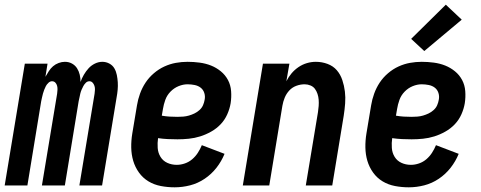

<svg xmlns="http://www.w3.org/2000/svg" viewBox="-34 -792 2054 820"><path d="M-14 0 72 -520H169L160 -464Q167 -476 174.5 -488Q182 -500 192.5 -509Q203 -518 216.5 -523Q230 -528 243 -528Q260 -528 273.5 -520.5Q287 -513 295 -500.5Q303 -488 306.5 -473Q310 -458 310 -442Q315 -457 324 -472.5Q333 -488 344.5 -500.5Q356 -513 371.5 -520.5Q387 -528 403 -528Q419 -528 433 -520.5Q447 -513 454.5 -500Q462 -487 465 -471.5Q468 -456 469 -440.5Q470 -425 468.5 -408.5Q467 -392 464 -376L402 0H305L370 -392Q371 -400 371.5 -408.5Q372 -417 369.5 -425Q367 -433 361.5 -439Q356 -445 348 -445Q339 -445 332.5 -438.5Q326 -432 322 -424.5Q318 -417 314.5 -409Q311 -401 309 -392.5Q307 -384 305.5 -376Q304 -368 302 -360L243 0H145L210 -392Q211 -400 211.5 -408.5Q212 -417 210 -425Q208 -433 202.5 -439Q197 -445 188 -445Q180 -445 173 -438.5Q166 -432 162 -424.5Q158 -417 155 -409Q152 -401 149.5 -392.5Q147 -384 145.5 -376Q144 -368 142 -360L83 0Z M712 8Q682 8 653 2.5Q624 -3 600 -17.5Q576 -32 559.5 -55Q543 -78 535 -105Q527 -132 526.5 -162Q526 -192 531 -222L551 -342Q555 -367 564 -392Q573 -417 587.5 -439Q602 -461 623 -479Q644 -497 668 -508Q692 -519 717 -523.5Q742 -528 767 -528Q793 -528 819 -524.5Q845 -521 867.5 -512Q890 -503 909 -487.5Q928 -472 939.5 -450.5Q951 -429 953 -403Q955 -377 951 -351Q947 -327 936.5 -303.5Q926 -280 908.5 -261.5Q891 -243 868 -230Q845 -217 821 -209.5Q797 -202 772.5 -199.5Q748 -197 724 -197Q703 -197 682.5 -198Q662 -199 641 -202Q638 -181 639.5 -160Q641 -139 651.5 -122Q662 -105 680.5 -96.5Q699 -88 721 -88Q738 -88 755.5 -94Q773 -100 787 -112Q801 -124 811 -139.5Q821 -155 828 -172L925 -135Q912 -103 890.5 -75.5Q869 -48 840 -28.5Q811 -9 778 -0.5Q745 8 712 8ZM724 -293Q736 -293 748.5 -294Q761 -295 773 -298.5Q785 -302 796.5 -307.5Q808 -313 818 -322Q828 -331 833 -342.5Q838 -354 840 -366Q843 -381 838.5 -395Q834 -409 823 -417.5Q812 -426 797 -429Q782 -432 767 -432Q748 -432 728.5 -424Q709 -416 694 -400.5Q679 -385 672 -365.5Q665 -346 662 -327L657 -298Q674 -295 690.5 -294Q707 -293 724 -293Z M1003 0 1089 -520H1202L1189 -445Q1198 -463 1211 -478.5Q1224 -494 1241 -505.5Q1258 -517 1277 -522.5Q1296 -528 1315 -528Q1341 -528 1365 -519Q1389 -510 1404.5 -492Q1420 -474 1428 -450Q1436 -426 1439 -401Q1442 -376 1440 -350Q1438 -324 1434 -298L1385 0H1272L1324 -313Q1326 -326 1327 -339.5Q1328 -353 1327 -366Q1326 -379 1322 -391Q1318 -403 1311 -412.5Q1304 -422 1292 -427Q1280 -432 1267 -432Q1249 -432 1231.5 -425.5Q1214 -419 1201.5 -405.5Q1189 -392 1182 -375Q1175 -358 1172 -340L1116 0Z M1712 8Q1682 8 1653 2.5Q1624 -3 1600 -17.5Q1576 -32 1559.5 -55Q1543 -78 1535 -105Q1527 -132 1526.5 -162Q1526 -192 1531 -222L1551 -342Q1555 -367 1564 -392Q1573 -417 1587.5 -439Q1602 -461 1623 -479Q1644 -497 1668 -508Q1692 -519 1717 -523.5Q1742 -528 1767 -528Q1793 -528 1819 -524.5Q1845 -521 1867.5 -512Q1890 -503 1909 -487.5Q1928 -472 1939.5 -450.5Q1951 -429 1953 -403Q1955 -377 1951 -351Q1947 -327 1936.5 -303.5Q1926 -280 1908.5 -261.5Q1891 -243 1868 -230Q1845 -217 1821 -209.5Q1797 -202 1772.5 -199.5Q1748 -197 1724 -197Q1703 -197 1682.5 -198Q1662 -199 1641 -202Q1638 -181 1639.5 -160Q1641 -139 1651.5 -122Q1662 -105 1680.5 -96.5Q1699 -88 1721 -88Q1738 -88 1755.5 -94Q1773 -100 1787 -112Q1801 -124 1811 -139.5Q1821 -155 1828 -172L1925 -135Q1912 -103 1890.5 -75.5Q1869 -48 1840 -28.5Q1811 -9 1778 -0.5Q1745 8 1712 8ZM1724 -293Q1736 -293 1748.5 -294Q1761 -295 1773 -298.5Q1785 -302 1796.5 -307.5Q1808 -313 1818 -322Q1828 -331 1833 -342.5Q1838 -354 1840 -366Q1843 -381 1838.5 -395Q1834 -409 1823 -417.5Q1812 -426 1797 -429Q1782 -432 1767 -432Q1748 -432 1728.5 -424Q1709 -416 1694 -400.5Q1679 -385 1672 -365.5Q1665 -346 1662 -327L1657 -298Q1674 -295 1690.5 -294Q1707 -293 1724 -293ZM1778 -574 1722 -626 1870 -772 1938 -708Z"/></svg>

Font: Iosevka Term Curly
Style: Bold Italic
Weight: 700
Italic angle: -9°
Designer: Belleve Invis
Foundry: Belleve Invis
Version: Version 32.3.0